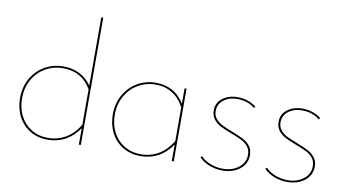

<svg xmlns="http://www.w3.org/2000/svg" viewBox="-72 -882 1909 1056"><g transform="rotate(10 882.5 -354.0)"><path d="M427 -711V0H416V-92Q351 3 241 3Q185 3 142.5 -23Q100 -49 76.5 -94.5Q53 -140 53 -197Q53 -258 80 -306Q107 -354 154 -381.5Q201 -409 260 -409Q309 -409 349 -389Q389 -369 416 -330V-711ZM416 -111V-309Q364 -399 260 -399Q204 -399 159.5 -373Q115 -347 89.5 -301Q64 -255 64 -197Q64 -142 86.5 -99Q109 -56 149 -31.5Q189 -7 241 -7Q294 -7 339 -32.5Q384 -58 416 -111Z M946 -406V0H935V-92Q870 3 760 3Q704 3 661 -23Q618 -49 594.5 -94.5Q571 -140 571 -197Q571 -257 598 -305.5Q625 -354 672 -381.5Q719 -409 776 -409Q826 -409 867 -387Q908 -365 935 -320V-406ZM935 -111V-300Q910 -348 869 -373.5Q828 -399 777 -399Q723 -399 678 -373Q633 -347 607.5 -300.5Q582 -254 582 -197Q582 -142 604.5 -99Q627 -56 667.5 -31.5Q708 -7 760 -7Q870 -7 935 -111Z M1087 -48 1095 -55Q1115 -33 1148.5 -20Q1182 -7 1218 -7Q1271 -7 1306.5 -35Q1342 -63 1342 -106Q1342 -134 1327 -152.5Q1312 -171 1289.5 -182Q1267 -193 1230 -207Q1191 -222 1168.5 -233.5Q1146 -245 1130 -265Q1114 -285 1114 -314Q1114 -358 1148 -383.5Q1182 -409 1232 -409Q1261 -409 1288 -400Q1315 -391 1336 -374L1329 -366Q1311 -382 1285 -390.5Q1259 -399 1232 -399Q1186 -399 1155.5 -375.5Q1125 -352 1125 -314Q1125 -288 1139.5 -270.5Q1154 -253 1175.5 -242Q1197 -231 1234 -217Q1275 -201 1298 -189Q1321 -177 1337 -157Q1353 -137 1353 -106Q1353 -58 1314.5 -27.5Q1276 3 1218 3Q1178 3 1143 -11Q1108 -25 1087 -48Z M1449 -48 1457 -55Q1477 -33 1510.5 -20Q1544 -7 1580 -7Q1633 -7 1668.5 -35Q1704 -63 1704 -106Q1704 -134 1689 -152.5Q1674 -171 1651.5 -182Q1629 -193 1592 -207Q1553 -222 1530.5 -233.5Q1508 -245 1492 -265Q1476 -285 1476 -314Q1476 -358 1510 -383.5Q1544 -409 1594 -409Q1623 -409 1650 -400Q1677 -391 1698 -374L1691 -366Q1673 -382 1647 -390.5Q1621 -399 1594 -399Q1548 -399 1517.5 -375.5Q1487 -352 1487 -314Q1487 -288 1501.5 -270.5Q1516 -253 1537.5 -242Q1559 -231 1596 -217Q1637 -201 1660 -189Q1683 -177 1699 -157Q1715 -137 1715 -106Q1715 -58 1676.5 -27.5Q1638 3 1580 3Q1540 3 1505 -11Q1470 -25 1449 -48Z"/></g></svg>

Font: Ysabeau Infant Hairline
Style: Regular
Weight: 100
Designer: Christian Thalmann (Catharsis Fonts)
Version: Version 0.003